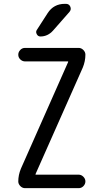

<svg xmlns="http://www.w3.org/2000/svg" viewBox="-20 -980 540 1000"><path d="M317.4 -960H323.2Q339.8 -960 346.2 -945.3Q352.5 -930.7 341.8 -918L255.9 -820.3Q228.5 -790 190.4 -790Q177.7 -790 171.4 -802.2Q165 -814.5 171.9 -824.2L228.5 -912.1Q259.8 -960 317.4 -960ZM88.9 -101.6 335 -657.2V-659.2Q335 -660.2 334 -660.2H110.4Q96.7 -660.2 85.9 -670.4Q75.2 -680.7 75.2 -694.8Q75.2 -709 85.4 -719.7Q95.7 -730.5 110.4 -730.5H389.6Q403.3 -730.5 414.1 -719.7Q424.8 -709 424.8 -695.3Q424.8 -661.1 411.1 -627.9L165 -73.2V-71.3Q165 -70.3 166 -70.3H389.6Q403.3 -70.3 414.1 -59.6Q424.8 -48.8 424.8 -35.2Q424.8 -21.5 414.6 -10.7Q404.3 0 389.6 0H110.4Q96.7 0 85.9 -10.7Q75.2 -21.5 75.2 -35.2Q75.2 -68.4 88.9 -101.6Z"/></svg>

Font: Rounded Mgen+ 1m regular
Style: Regular
Weight: 400
Designer: [Source Han Sans]
Ryoko NISHIZUKA  (kana & ideographs); Paul D. Hunt (Latin, Greek & Cyrillic); Wenlong ZHANG  (bopomofo
Version: Version 1.059.20150602